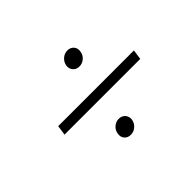

<svg xmlns="http://www.w3.org/2000/svg" viewBox="-90 -745 771 771"><g transform="rotate(-45 295.0 -360.0)"><path d="M102 -381H532L526 -339H96ZM332 -490Q315 -490 305 -501.5Q295 -513 297 -530Q300 -547 313 -558.5Q326 -570 343 -570Q360 -570 370 -558.5Q380 -547 377 -530Q375 -513 362 -501.5Q349 -490 332 -490ZM284 -150Q267 -150 257 -161.5Q247 -173 250 -190Q252 -207 265 -218.5Q278 -230 295 -230Q312 -230 322 -218.5Q332 -207 330 -190Q327 -173 314 -161.5Q301 -150 284 -150Z"/></g></svg>

Font: Retni Sans Light
Style: Italic
Weight: 300
Italic angle: -8°
Designer: Vitaly Kuzmin
Foundry: ParaType Ltd.
Version: Version 1.00;June 10, 2019;FontCreator 11.5.0.2425 64-bit; t